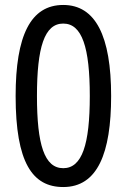

<svg xmlns="http://www.w3.org/2000/svg" viewBox="-20 -744 512 774"><path d="M428 -357C428 -599 365 -724 235 -724C103 -724 43 -600 43 -357C43 -88 111 10 235 10C373 10 428 -126 428 -357ZM129 -357C129 -553 159 -649 235 -649C311 -649 342 -552 342 -357C342 -162 311 -66 235 -66C159 -66 129 -161 129 -357Z"/></svg>

Font: Noto Sans Ethiopic Condensed
Style: Regular
Weight: 400
Width: 3
Designer: Monotype Design Team
Foundry: Monotype Imaging Inc.
Version: Version 2.102